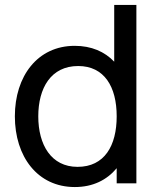

<svg xmlns="http://www.w3.org/2000/svg" viewBox="-20 -740 640 775"><path d="M441 -491C402.5 -531.5 349 -555 281.5 -555C131.5 -555 40 -432.5 40 -270.5C40 -108.5 131 15 282 15C355 15 411.5 -13.5 451 -61V0H530.5V-720H441ZM293 -66.5C186.5 -66.5 134.5 -155.5 134.5 -270.5C134.5 -384.5 185.5 -473.5 295.5 -473.5C401 -473.5 451 -390 451 -270.5C451 -152 402 -66.5 293 -66.5Z"/></svg>

Font: Hauora Medium
Style: Regular
Weight: 500
Designer: Wayne Shih
Foundry: WCYS
Version: Version 1.001;hotconv 1.0.109;makeotfexe 2.5.65596